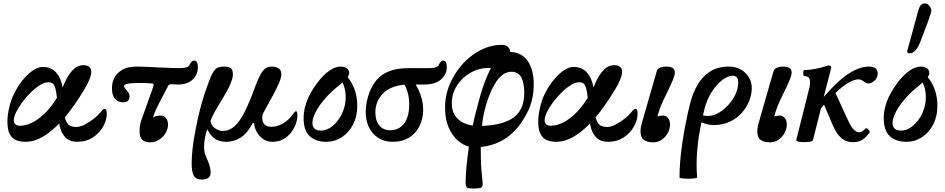

<svg xmlns="http://www.w3.org/2000/svg" viewBox="-20 -811 5480 1113"><path d="M127 11Q98 11 74.5 2Q51 -7 37 -32.5Q23 -58 23 -107Q23 -138 29.5 -170Q36 -202 46 -232Q58 -265 78 -298.5Q98 -332 123.5 -360.5Q149 -389 176 -406Q203 -423 228 -423Q277 -423 305.5 -390.5Q334 -358 343 -305V-304Q349 -316 354 -329Q373 -374 400.5 -403.5Q428 -433 463 -433Q509 -433 509 -394Q509 -359 468 -291Q442 -248 414 -207.5Q386 -167 356 -131Q364 -98 379.5 -86.5Q395 -75 423 -75Q445 -75 472.5 -89.5Q500 -104 525 -124Q550 -144 565 -163Q576 -180 588 -180Q599 -180 599 -151Q599 -115 578 -77.5Q557 -40 518.5 -14.5Q480 11 428 11Q384 11 359 -14.5Q334 -40 325 -85Q324 -89 323 -95Q277 -47 227.5 -18Q178 11 127 11ZM60 -114Q60 -98 70 -90Q80 -82 94 -82Q149 -82 206 -125Q263 -168 310 -244Q306 -283 300 -302Q294 -321 285 -327.5Q276 -334 261 -334Q238 -334 211.5 -317.5Q185 -301 158.5 -275Q132 -249 109.5 -219Q87 -189 73.5 -161Q60 -133 60 -114Z M850 14Q819 14 804 -1Q789 -16 789 -51Q789 -67 791.5 -83.5Q794 -100 800 -116L867 -304Q875 -326 863 -327Q841 -329 825 -329.5Q809 -330 784 -330Q699 -330 699 -312Q699 -306 704 -299.5Q709 -293 713 -289Q720 -280 725.5 -273Q731 -266 731 -252Q731 -218 694 -218Q664 -218 646.5 -238Q629 -258 629 -299Q629 -381 704 -414Q715 -419 734 -422Q753 -425 779 -425Q797 -425 828.5 -423.5Q860 -422 902 -420Q946 -418 973.5 -417Q1001 -416 1020 -416Q1072 -416 1079 -435Q1083 -446 1090.5 -453Q1098 -460 1105 -460Q1127 -460 1127 -422Q1127 -378 1096.5 -349.5Q1066 -321 1011 -321Q1000 -321 992 -322Q984 -323 973 -323Q959 -323 954 -312L933 -272Q912 -233 894 -197Q876 -161 867 -129Q872 -134 884 -137.5Q896 -141 914 -141Q930 -141 942 -126.5Q954 -112 954 -89Q954 -64 940 -40Q926 -16 902.5 -1Q879 14 850 14Z M1150 230Q1117 230 1104 208.5Q1091 187 1091 136Q1091 102 1096 53.5Q1101 5 1114 -61Q1125 -117 1136.5 -164.5Q1148 -212 1163 -258.5Q1178 -305 1199 -359Q1213 -393 1228 -409Q1243 -425 1279 -425Q1305 -425 1317.5 -416Q1330 -407 1330 -380Q1330 -361 1320 -336Q1308 -303 1284.5 -263.5Q1261 -224 1237 -184Q1213 -144 1200 -109Q1207 -79 1229 -65.5Q1251 -52 1269 -52Q1309 -52 1339.5 -79Q1370 -106 1398.5 -163Q1427 -220 1460 -310Q1481 -366 1497 -390Q1513 -414 1527 -419.5Q1541 -425 1556 -425Q1577 -425 1594 -415Q1611 -405 1611 -381Q1611 -368 1604.5 -348Q1598 -328 1580.5 -293Q1563 -258 1529 -198Q1516 -174 1509.5 -162Q1503 -150 1501.5 -143.5Q1500 -137 1500 -130Q1500 -76 1554 -76Q1585 -76 1618.5 -94Q1652 -112 1682 -154Q1689 -166 1697 -166Q1704 -166 1704 -142Q1704 -120 1695 -93.5Q1686 -67 1668 -43.5Q1650 -20 1623 -4.5Q1596 11 1559 11Q1528 11 1504.5 -5.5Q1481 -22 1467.5 -47.5Q1454 -73 1453 -98L1446 -99Q1414 -38 1375 -13.5Q1336 11 1291 11Q1256 11 1230 -4Q1204 -19 1181 -62Q1170 -26 1166.5 -2.5Q1163 21 1163 38Q1163 64 1168 79.5Q1173 95 1185 122Q1201 160 1201 189Q1201 230 1150 230Z M1870 11Q1812 11 1776 -21Q1740 -53 1740 -126Q1740 -159 1748.5 -192Q1757 -225 1770 -251Q1792 -295 1822.5 -335Q1853 -375 1887.5 -400Q1922 -425 1955 -425Q1974 -425 1989 -416Q2004 -407 2004 -388Q2004 -377 1995 -364Q2051 -295 2051 -197Q2051 -137 2027 -90Q2003 -43 1962 -16Q1921 11 1870 11ZM1791 -98Q1791 -54 1841 -54Q1876 -54 1909 -81.5Q1942 -109 1963 -153.5Q1984 -198 1984 -249Q1984 -270 1979.5 -292Q1975 -314 1965 -333Q1957 -325 1946 -316Q1903 -283 1867.5 -243Q1832 -203 1811.5 -164.5Q1791 -126 1791 -98Z M2256 11Q2186 11 2143 -37Q2100 -85 2100 -164Q2100 -220 2124 -282Q2140 -320 2165.5 -350Q2191 -380 2235.5 -398Q2280 -416 2352 -416H2466Q2516 -416 2524 -436Q2528 -446 2535.5 -453Q2543 -460 2548 -460Q2570 -460 2570 -422Q2570 -379 2536 -350Q2502 -321 2442 -321H2389Q2408 -292 2420.5 -253Q2433 -214 2433 -174Q2433 -124 2412.5 -81.5Q2392 -39 2352.5 -14Q2313 11 2256 11ZM2156 -159Q2156 -111 2179 -83.5Q2202 -56 2241 -56Q2293 -56 2322.5 -95Q2352 -134 2352 -204Q2352 -243 2344.5 -271Q2337 -299 2325 -320Q2243 -313 2199.5 -268.5Q2156 -224 2156 -159Z M2725 282Q2696 282 2687.5 276.5Q2679 271 2679 247Q2679 218 2683.5 163.5Q2688 109 2698 39Q2666 31 2634 3.5Q2602 -24 2581 -71.5Q2560 -119 2560 -188Q2560 -284 2610 -368Q2659 -453 2734 -502Q2809 -551 2889 -551Q2933 -551 2938 -510Q3003 -508 3038.5 -458Q3074 -408 3074 -321Q3074 -246 3046 -178Q3031 -145 3008 -109Q2985 -73 2951.5 -41Q2918 -9 2872 13Q2826 35 2767 41Q2767 53 2767 66Q2767 144 2772 188Q2777 232 2778 252Q2779 272 2768 277Q2757 282 2725 282ZM2599 -212Q2599 -170 2616.5 -143Q2634 -116 2662 -101.5Q2690 -87 2720 -83Q2726 -110 2732.5 -137.5Q2739 -165 2747 -193Q2754 -221 2765 -259.5Q2776 -298 2791.5 -339.5Q2807 -381 2826 -417Q2820 -417 2813 -417Q2755 -417 2706 -388.5Q2657 -360 2628 -313.5Q2599 -267 2599 -212ZM2795 -193Q2788 -168 2782.5 -140.5Q2777 -113 2774 -81Q2900 -86 2959.5 -131.5Q3019 -177 3019 -273Q3019 -395 2945 -395Q2915 -395 2891 -375.5Q2867 -356 2848.5 -325Q2830 -294 2816.5 -258.5Q2803 -223 2795 -193Z M3204 11Q3175 11 3151.5 2Q3128 -7 3114 -32.5Q3100 -58 3100 -107Q3100 -138 3106.5 -170Q3113 -202 3123 -232Q3135 -265 3155 -298.5Q3175 -332 3200.5 -360.5Q3226 -389 3253 -406Q3280 -423 3305 -423Q3354 -423 3382.5 -390.5Q3411 -358 3420 -305V-304Q3426 -316 3431 -329Q3450 -374 3477.5 -403.5Q3505 -433 3540 -433Q3586 -433 3586 -394Q3586 -359 3545 -291Q3519 -248 3491 -207.5Q3463 -167 3433 -131Q3441 -98 3456.5 -86.5Q3472 -75 3500 -75Q3522 -75 3549.5 -89.5Q3577 -104 3602 -124Q3627 -144 3642 -163Q3653 -180 3665 -180Q3676 -180 3676 -151Q3676 -115 3655 -77.5Q3634 -40 3595.5 -14.5Q3557 11 3505 11Q3461 11 3436 -14.5Q3411 -40 3402 -85Q3401 -89 3400 -95Q3354 -47 3304.5 -18Q3255 11 3204 11ZM3137 -114Q3137 -98 3147 -90Q3157 -82 3171 -82Q3226 -82 3283 -125Q3340 -168 3387 -244Q3383 -283 3377 -302Q3371 -321 3362 -327.5Q3353 -334 3338 -334Q3315 -334 3288.5 -317.5Q3262 -301 3235.5 -275Q3209 -249 3186.5 -219Q3164 -189 3150.5 -161Q3137 -133 3137 -114Z M3766 14Q3731 14 3712 -0.5Q3693 -15 3693 -50Q3693 -64 3696.5 -80.5Q3700 -97 3706 -116L3787 -398Q3790 -412 3807 -418.5Q3824 -425 3839 -425Q3867 -425 3879.5 -417Q3892 -409 3892 -390Q3892 -376 3880.5 -347.5Q3869 -319 3843 -266Q3822 -225 3809.5 -193Q3797 -161 3791 -135Q3804 -141 3826 -141Q3841 -141 3852.5 -126.5Q3864 -112 3864 -89Q3864 -64 3851 -40Q3838 -16 3816 -1Q3794 14 3766 14Z M3919 217Q3919 127 3936 13Q3953 -101 3981 -213Q3996 -272 4024 -320Q4052 -368 4096.5 -396.5Q4141 -425 4206 -425Q4245 -425 4274.5 -408Q4304 -391 4321 -363Q4338 -335 4338 -301Q4338 -266 4324 -228.5Q4310 -191 4281.5 -158.5Q4253 -126 4211.5 -106Q4170 -86 4115 -86Q4101 -86 4082.5 -90Q4064 -94 4046 -102Q4028 -17 4021.5 62Q4015 141 4021 217Q4021 221 4005.5 223Q3990 225 3970 225Q3950 225 3934.5 223Q3919 221 3919 217ZM4064 -180Q4059 -161 4055 -142Q4064 -139 4085 -139Q4115 -139 4145.5 -156.5Q4176 -174 4202 -202.5Q4228 -231 4243.5 -264.5Q4259 -298 4259 -331Q4259 -354 4251 -363Q4243 -372 4228 -372Q4199 -372 4165.5 -346Q4132 -320 4104.5 -276Q4077 -232 4064 -180Z M4443 14Q4408 14 4389 -0.5Q4370 -15 4370 -50Q4370 -64 4373.5 -80.5Q4377 -97 4383 -116L4464 -398Q4467 -412 4484 -418.5Q4501 -425 4516 -425Q4544 -425 4556.5 -417Q4569 -409 4569 -390Q4569 -376 4557.5 -347.5Q4546 -319 4520 -266Q4499 -225 4486.5 -193Q4474 -161 4468 -135Q4481 -141 4503 -141Q4518 -141 4529.5 -126.5Q4541 -112 4541 -89Q4541 -64 4528 -40Q4515 -16 4493 -1Q4471 14 4443 14Z M4642 13Q4596 13 4596 0L4671 -299Q4673 -306 4674.5 -314.5Q4676 -323 4676 -333Q4676 -370 4643 -370Q4638 -370 4636.5 -379Q4635 -388 4636.5 -396.5Q4638 -405 4643 -405Q4669 -405 4704 -411.5Q4739 -418 4767 -427Q4776 -430 4779 -430.5Q4782 -431 4787 -431Q4798 -431 4798 -422Q4798 -420 4797.5 -416.5Q4797 -413 4796 -408L4755 -249Q4837 -344 4900 -384.5Q4963 -425 5017 -425Q5068 -425 5068 -384Q5068 -359 5049 -343Q5030 -327 5016 -327Q5008 -327 5001 -330.5Q4994 -334 4987 -339Q4972 -351 4956 -351Q4933 -351 4900 -332.5Q4867 -314 4823 -272L4893 -120Q4911 -78 4928 -61Q4945 -44 4961 -44Q4978 -44 4997 -66Q5000 -70 5007 -65.5Q5014 -61 5019 -53.5Q5024 -46 5020 -42Q5000 -15 4979.5 -1Q4959 13 4923 13Q4903 13 4883.5 6Q4864 -1 4843.5 -24.5Q4823 -48 4802 -98L4757 -204Q4748 -194 4739 -183L4693 0Q4690 8 4675.5 10.5Q4661 13 4642 13Z M5233 11Q5175 11 5139 -21Q5103 -53 5103 -126Q5103 -159 5111.5 -192Q5120 -225 5133 -251Q5155 -295 5185.5 -335Q5216 -375 5250.5 -400Q5285 -425 5318 -425Q5337 -425 5352 -416Q5367 -407 5367 -388Q5367 -377 5358 -364Q5414 -295 5414 -197Q5414 -137 5390 -90Q5366 -43 5325 -16Q5284 11 5233 11ZM5154 -98Q5154 -54 5204 -54Q5239 -54 5272 -81.5Q5305 -109 5326 -153.5Q5347 -198 5347 -249Q5347 -270 5342.5 -292Q5338 -314 5328 -333Q5320 -325 5309 -316Q5266 -283 5230.5 -243Q5195 -203 5174.5 -164.5Q5154 -126 5154 -98ZM5254 -502Q5239 -502 5239 -511Q5239 -513 5239 -515Q5239 -517 5240 -519L5304 -753Q5315 -791 5340 -791Q5358 -791 5368.5 -776Q5379 -761 5379 -749Q5379 -744 5374 -728.5Q5369 -713 5359 -684L5316 -571Q5289 -502 5254 -502Z"/></svg>

Font: Junicode SmExp
Style: Bold Italic
Weight: 700
Width: 6
Italic angle: -11°
Designer: Peter S. Baker
Version: Version 2.205; ttfautohint (v1.8.4)